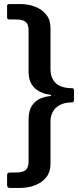

<svg xmlns="http://www.w3.org/2000/svg" viewBox="-20 -762 385 947"><path d="M229 -626V-422Q229 -377 255 -352Q281 -327 337 -327Q345 -327 345 -313V-271Q345 -257 337 -257Q300 -257 276 -244.5Q252 -232 240.5 -210.5Q229 -189 229 -165V48Q229 86 208.5 112Q188 138 153.5 151.5Q119 165 79 165H29Q15 165 15 151V101Q15 89 29 89H56Q94 89 107.5 76Q121 63 121 35V-176Q122 -218 138 -241.5Q154 -265 178 -275.5Q202 -286 226 -288Q233 -289 232.5 -291.5Q232 -294 226 -295Q201 -298 177 -309.5Q153 -321 137.5 -344Q122 -367 121 -404V-613Q121 -628 116.5 -640Q112 -652 98.5 -659Q85 -666 57 -666H27Q15 -666 15 -676V-733Q15 -742 27 -742H81Q119 -742 153 -729Q187 -716 208 -690Q229 -664 229 -626Z"/></svg>

Font: Libre Franklin Thin SemiBold
Style: Regular
Weight: 600
Version: Version 3.000